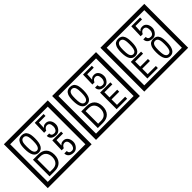

<svg xmlns="http://www.w3.org/2000/svg" viewBox="108 -2060 3249 3249"><g transform="rotate(-45 1732.5 -435.0)"><path d="M1103 90H53V-960H1103ZM1028 15V-885H128V15ZM497 -656Q497 -442 371 -442Q244 -442 244 -656Q244 -744 265 -789Q294 -855 371 -855Q448 -855 477 -789Q497 -745 497 -656ZM444 -656Q444 -723 435 -752Q420 -809 371 -809Q322 -809 306 -752Q298 -723 298 -656Q298 -587 306 -553Q322 -488 371 -488Q419 -488 435 -554Q444 -587 444 -656ZM915 -580Q916 -531 880.5 -487Q845 -443 796 -443Q741 -443 706 -466Q666 -494 666 -547H724Q724 -487 790 -487Q824 -487 843 -517Q860 -544 860 -579Q860 -673 795 -673Q748 -673 722 -616H672L679 -847H890V-801H733L727 -677Q740 -689 753 -701Q772 -714 807 -714Q859 -714 889 -672Q915 -635 915 -580ZM535 -229Q535 -136 484.5 -83Q434 -30 340 -30H216V-427H340Q435 -427 485 -375.5Q535 -324 535 -229ZM481 -229Q481 -298 445 -338.5Q409 -379 341 -379H272V-78H341Q409 -78 445 -119Q481 -160 481 -229ZM915 -160Q916 -111 880.5 -67Q845 -23 796 -23Q741 -23 706 -46Q666 -74 666 -127H724Q724 -67 790 -67Q824 -67 843 -97Q860 -124 860 -159Q860 -253 795 -253Q748 -253 722 -196H672L679 -427H890V-381H733L727 -257Q740 -269 753 -281Q772 -294 807 -294Q859 -294 889 -252Q915 -215 915 -160Z M2258 90H1208V-960H2258ZM2183 15V-885H1283V15ZM1652 -656Q1652 -442 1526 -442Q1399 -442 1399 -656Q1399 -744 1420 -789Q1449 -855 1526 -855Q1603 -855 1632 -789Q1652 -745 1652 -656ZM1599 -656Q1599 -723 1590 -752Q1575 -809 1526 -809Q1477 -809 1461 -752Q1453 -723 1453 -656Q1453 -587 1461 -553Q1477 -488 1526 -488Q1574 -488 1590 -554Q1599 -587 1599 -656ZM2070 -580Q2071 -531 2035.5 -487Q2000 -443 1951 -443Q1896 -443 1861 -466Q1821 -494 1821 -547H1879Q1879 -487 1945 -487Q1979 -487 1998 -517Q2015 -544 2015 -579Q2015 -673 1950 -673Q1903 -673 1877 -616H1827L1834 -847H2045V-801H1888L1882 -677Q1895 -689 1908 -701Q1927 -714 1962 -714Q2014 -714 2044 -672Q2070 -635 2070 -580ZM1690 -229Q1690 -136 1639.5 -83Q1589 -30 1495 -30H1371V-427H1495Q1590 -427 1640 -375.5Q1690 -324 1690 -229ZM1636 -229Q1636 -298 1600 -338.5Q1564 -379 1496 -379H1427V-78H1496Q1564 -78 1600 -119Q1636 -160 1636 -229ZM2073 -30H1822V-427H2068V-379H1878V-257H2062V-209H1878V-78H2073Z M3413 90H2363V-960H3413ZM3338 15V-885H2438V15ZM2807 -656Q2807 -442 2681 -442Q2554 -442 2554 -656Q2554 -744 2575 -789Q2604 -855 2681 -855Q2758 -855 2787 -789Q2807 -745 2807 -656ZM2754 -656Q2754 -723 2745 -752Q2730 -809 2681 -809Q2632 -809 2616 -752Q2608 -723 2608 -656Q2608 -587 2616 -553Q2632 -488 2681 -488Q2729 -488 2745 -554Q2754 -587 2754 -656ZM3225 -580Q3226 -531 3190.5 -487Q3155 -443 3106 -443Q3051 -443 3016 -466Q2976 -494 2976 -547H3034Q3034 -487 3100 -487Q3134 -487 3153 -517Q3170 -544 3170 -579Q3170 -673 3105 -673Q3058 -673 3032 -616H2982L2989 -847H3200V-801H3043L3037 -677Q3050 -689 3063 -701Q3082 -714 3117 -714Q3169 -714 3199 -672Q3225 -635 3225 -580ZM2808 -30H2557V-427H2803V-379H2613V-257H2797V-209H2613V-78H2808ZM3227 -236Q3227 -22 3101 -22Q2974 -22 2974 -236Q2974 -324 2995 -369Q3024 -435 3101 -435Q3178 -435 3207 -369Q3227 -325 3227 -236ZM3174 -236Q3174 -303 3165 -332Q3150 -389 3101 -389Q3052 -389 3036 -332Q3028 -303 3028 -236Q3028 -167 3036 -133Q3052 -68 3101 -68Q3149 -68 3165 -134Q3174 -167 3174 -236Z"/></g></svg>

Font: Unicode BMP Fallback SIL
Style: Regular
Weight: 400
Foundry: NRSI, SIL International
Version: Version 5.1 Based on Unicode 5.1